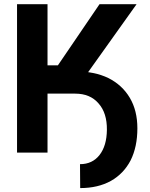

<svg xmlns="http://www.w3.org/2000/svg" viewBox="-20 -748 733 941"><path d="M251 -289.1Q251 -316.4 251 -398.4Q275.4 -398.4 348.6 -398.4Q443.4 -398.4 511.7 -365.2Q579.1 -331.1 616.2 -268.6Q653.3 -206.1 653.3 -119.1Q653.3 -28.3 620.1 38.1Q585.9 103.5 523.4 138.7Q460 173.8 373 173.8Q373 134.8 372.1 56.6Q432.6 56.6 467.8 11.7Q502.9 -33.2 503.9 -111.3Q504.9 -194.3 462.9 -241.2Q421.9 -289.1 348.6 -289.1Q316.4 -289.1 251 -289.1ZM63.5 0Q63.5 -181.6 63.5 -727.5Q100.6 -727.5 212.9 -727.5Q212.9 -652.3 212.9 -427.7Q225.6 -427.7 263.7 -427.7Q314.5 -502.9 467.8 -727.5Q513.7 -727.5 649.4 -727.5Q571.3 -618.2 336.9 -289.1Q305.7 -289.1 212.9 -289.1Q212.9 -216.8 212.9 0Q175.8 0 63.5 0Z"/></svg>

Font: DeepSea
Style: Bold
Weight: 700
Designer: Stem
Version: Version 3.019;git-0a5106e0b